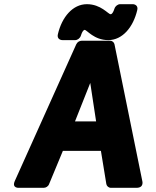

<svg xmlns="http://www.w3.org/2000/svg" viewBox="-20 -874 749 919"><path d="M555 -854C544 -854 532 -845 528 -833C519 -805 511 -806 509 -806C498 -806 463 -854 396 -854C328 -854 276 -792 257 -710C252 -689 268 -682 279 -682H340C351 -682 363 -691 367 -703C376 -732 385 -731 385 -731C396 -731 430 -682 498 -682C567 -682 618 -745 637 -826C642 -847 626 -854 615 -854ZM440 -293H339L412 -477ZM489 7C491 17 500 25 511 25H633C671 25 661 -8 661 -8L528 -662C526 -671 518 -679 507 -679H371C361 -679 350 -673 345 -662L51 -8C35 28 71 25 71 25H189C200 25 211 18 215 7L281 -152H463Z"/></svg>

Font: Falling Sky
Style: BlkObl
Weight: 900
Designer: Paul D. Hunt
Foundry: Adobe Systems Incorporated
Version: Version 1.02